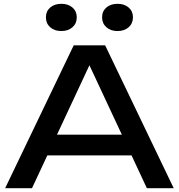

<svg xmlns="http://www.w3.org/2000/svg" viewBox="-20 -988 939 1008"><path d="M184 -172V-281H708V-172ZM532 -750 892 0H751L424 -700H475L148 0H7L367 -750ZM302 -825Q266 -825 243.5 -845Q221 -865 221 -897Q221 -929 243.5 -948.5Q266 -968 302 -968Q338 -968 360.5 -948.5Q383 -929 383 -897Q383 -865 360.5 -845Q338 -825 302 -825ZM597 -825Q561 -825 538.5 -845Q516 -865 516 -897Q516 -929 538.5 -948.5Q561 -968 597 -968Q633 -968 655.5 -948.5Q678 -929 678 -897Q678 -865 655.5 -845Q633 -825 597 -825Z"/></svg>

Font: Unbounded
Style: Regular
Weight: 400
Designer: Luke Prowse, Jean-Baptiste Morizot, Fátima Lázaro, Florian Runge
Foundry: NaN
Version: Version 1.701;gftools[0.9.28.dev5+ged2979d]